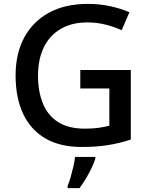

<svg xmlns="http://www.w3.org/2000/svg" viewBox="-20 -744 767 985"><path d="M392 -385H651V-28Q593 -9 533.5 0.5Q474 10 399 10Q289 10 213.5 -33.5Q138 -77 99 -159.5Q60 -242 60 -357Q60 -469 104 -551Q148 -633 230.5 -678.5Q313 -724 431 -724Q490 -724 544 -712.5Q598 -701 644 -681L604 -589Q568 -606 522.5 -617.5Q477 -629 427 -629Q349 -629 292 -596Q235 -563 205 -501.5Q175 -440 175 -356Q175 -276 199.5 -214.5Q224 -153 277 -118.5Q330 -84 416 -84Q458 -84 487.5 -88.5Q517 -93 541 -99V-290H392ZM469 70Q463 90 450.5 116.5Q438 143 422 170Q406 197 388 221H327V209Q335 191 342.5 164.5Q350 138 356.5 110Q363 82 365 61H469Z"/></svg>

Font: Noto Sans Adlam Medium
Style: Regular
Weight: 500
Version: Version 3.001